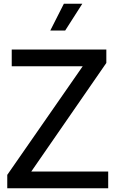

<svg xmlns="http://www.w3.org/2000/svg" viewBox="-20 -1011 620 1031"><path d="M19 -72 424 -655H43V-745H551V-673L148 -90H561V0H19ZM323 -991H422L330 -847H250Z"/></svg>

Font: Eudoxus Sans Medium
Style: Regular
Weight: 500
Designer: Stijn de Vries
Foundry: tokotype
Version: Version 2.005